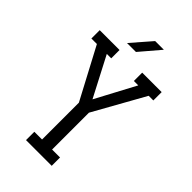

<svg xmlns="http://www.w3.org/2000/svg" viewBox="-276 -1020 1109 1109"><g transform="rotate(45 278.0 -466.0)"><path d="M372 -750V-682H408L278 -438L151 -682H187V-750H25V-682H70L236 -369V-68H173V0H383V-68H318V-369L493 -682H531V-750ZM296 -932H367L262 -809H189Z"/></g></svg>

Font: Kelly Slab
Style: Regular
Weight: 400
Designer: Denis Masharov
Foundry: Denis Masharov
Version: Version 1.001